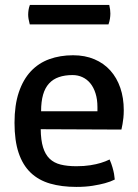

<svg xmlns="http://www.w3.org/2000/svg" viewBox="-20 -732 549 762"><path d="M37.6 -244.6Q37.6 -314.9 54.7 -365.7Q71.8 -416.5 102.5 -449.2Q133.3 -481.9 176 -497.3Q218.8 -512.7 270 -512.7Q317.4 -512.7 354.7 -496.8Q392.1 -481 418 -452.1Q443.8 -423.3 457.5 -383.3Q471.2 -343.3 471.2 -294.9Q471.2 -278.3 469.7 -264.2Q468.3 -250 466.3 -239.7Q464.4 -227.5 461.9 -217.8L141.6 -219.2Q142.1 -175.8 150.9 -147.2Q159.7 -118.7 177 -102.1Q194.3 -85.4 220.7 -78.9Q247.1 -72.3 283.2 -72.3Q314 -72.3 338.4 -76.2Q362.8 -80.1 379.9 -85.4Q399.4 -91.3 415 -99.1Q422.4 -82 426.5 -67.4Q430.7 -52.7 432.6 -42Q434.6 -29.3 435.5 -19.5Q419.4 -11.2 396.5 -4.9Q377 0.5 348.6 5.1Q320.3 9.8 283.2 9.8Q224.6 9.8 179 -3.4Q133.3 -16.6 101.8 -46.6Q70.3 -76.7 54 -125.2Q37.6 -173.8 37.6 -244.6ZM366.7 -290.5V-307.1Q366.7 -337.9 359.1 -361.6Q351.6 -385.3 338.4 -401.4Q325.2 -417.5 307.1 -425.8Q289.1 -434.1 268.1 -434.1Q237.3 -434.1 213.9 -426Q190.4 -418 174.6 -400.6Q158.7 -383.3 150.9 -356Q143.1 -328.6 143.1 -290.5ZM98.1 -635.3Q91.8 -658.7 91.8 -673.8Q91.8 -682.6 93.3 -692.4Q94.7 -702.1 98.6 -712.4H413.6Q416 -702.6 417 -693.8Q418 -685.1 418 -678.2Q418 -668.5 416.3 -657.5Q414.6 -646.5 410.6 -635.3H98.1Z"/></svg>

Font: Basic
Style: Regular
Weight: 400
Designer: Magnus Gaarde
Foundry: Magnus Gaarde
Version: Version 1.003; ttfautohint (v1.1) -l 6 -r 16 -G 0 -x 16 -D l